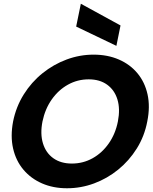

<svg xmlns="http://www.w3.org/2000/svg" viewBox="-20 -999 818 1026"><path d="M338 7Q264 7 204.5 -19Q145 -45 105 -92.5Q65 -140 50 -205.5Q35 -271 50 -350Q66 -429 107 -494.5Q148 -560 207 -607.5Q266 -655 336 -681Q406 -707 480 -707Q555 -707 615 -681Q675 -655 714.5 -607.5Q754 -560 768.5 -494.5Q783 -429 767 -350Q752 -271 711 -205.5Q670 -140 611.5 -92.5Q553 -45 483 -19Q413 7 338 7ZM364 -125Q424 -125 475 -153.5Q526 -182 561.5 -233Q597 -284 610 -350Q623 -417 607.5 -467.5Q592 -518 552.5 -546.5Q513 -575 454 -575Q394 -575 343 -546.5Q292 -518 256.5 -467.5Q221 -417 207 -350Q194 -284 209.5 -233Q225 -182 265 -153.5Q305 -125 364 -125ZM412 -979 624 -863 602 -754 387 -857Z"/></svg>

Font: Albert Sans ExtraBold
Style: Italic
Weight: 800
Italic angle: -11.25°
Designer: Andreas Rasmussen
Foundry: a.Foundry
Version: Version 1.025